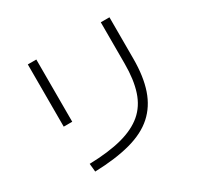

<svg xmlns="http://www.w3.org/2000/svg" viewBox="-158 -963 1196 1152"><g transform="rotate(-30 440.0 -387.5)"><path d="M184.4 -64.4Q317.8 -67.8 410 -92.2Q502.2 -116.7 558.9 -165Q615.6 -213.3 641.1 -291.1Q666.7 -368.9 666.7 -480V-766.7H726.7V-480Q726.7 -356.7 696.7 -268.9Q666.7 -181.1 603.3 -124.4Q540 -67.8 437.2 -40Q334.4 -12.2 190 -7.8ZM161.1 -335.6V-766.7H220V-335.6Z"/></g></svg>

Font: Paperlogy 3 Light
Style: Regular
Weight: 300
Designer: redesigned by Lee Juim, glyphs from Gmarket Sans & Montserrat
Foundry: PT&
Version: Version 1.001